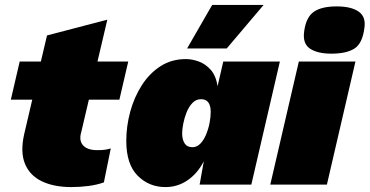

<svg xmlns="http://www.w3.org/2000/svg" viewBox="-20 -750 1502 780"><path d="M270 10Q199 10 150 -13.5Q101 -37 81.5 -84.5Q62 -132 78 -204L111 -345H24L60 -500H146L171 -606L416 -670L376 -500H501L465 -345H341L310 -213Q300 -179 317.5 -159.5Q335 -140 375 -140Q397 -140 408.5 -142Q420 -144 430 -147L402 -9Q374 1 339.5 5.5Q305 10 270 10Z M652 10Q585 10 539 -36.5Q493 -83 493 -178Q493 -237 509 -296Q525 -355 556 -403.5Q587 -452 632 -481Q677 -510 735 -510Q761 -510 788 -500Q815 -490 836 -466.5Q857 -443 864 -400L887 -500H1117L1001 0H791L808 -95Q783 -46 742.5 -18Q702 10 652 10ZM762 -152Q780 -152 794 -166.5Q808 -181 817.5 -204Q827 -227 831.5 -251.5Q836 -276 836 -295Q836 -347 797 -347Q776 -347 761.5 -331.5Q747 -316 738 -293.5Q729 -271 724.5 -247.5Q720 -224 720 -209Q720 -183 730 -167.5Q740 -152 762 -152ZM842 -730H1051L901 -553H740Z M1326 -532Q1269 -532 1238.5 -553Q1208 -574 1216 -625Q1224 -681 1255.5 -702.5Q1287 -724 1348 -724Q1407 -724 1437.5 -702.5Q1468 -681 1460 -634Q1452 -573 1419.5 -552.5Q1387 -532 1326 -532ZM1424 -500 1308 0H1078L1194 -500Z"/></svg>

Font: Work Sans Black
Style: Italic
Weight: 900
Italic angle: -13°
Designer: Wei Huang
Foundry: Wei Huang
Version: Version 2.009; ttfautohint (v1.8.3)